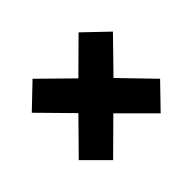

<svg xmlns="http://www.w3.org/2000/svg" viewBox="-106 -709 711 711"><g transform="rotate(45 250.0 -353.0)"><path d="M372 -566 248 -446 125 -566 37 -474 157 -353 38 -232 125 -141 248 -262 372 -140 462 -230 340 -353 464 -477Z"/></g></svg>

Font: Noto Sans Lao Looped ExtraCondensed Black
Style: Regular
Weight: 900
Width: 2
Designer: Mark Frömberg, Ben Mitchell
Foundry: The Fontpad Ltd
Version: Version 1.002